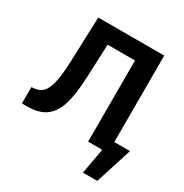

<svg xmlns="http://www.w3.org/2000/svg" viewBox="-200 -864 1157 1206"><g transform="rotate(30 379.0 -261.0)"><path d="M20.3 -118.2 39.7 -120.3Q79.8 -123.6 103.4 -150.1Q127 -176.5 139 -234Q151.1 -291.4 154.5 -391.5L165.6 -707H644V0H500.4V-588.6H302.1L291.4 -341.9Q285.9 -217.7 263.1 -144.5Q240.2 -71.4 191.5 -35.7Q142.8 0 58.3 0H20.3ZM673.5 184.7H569.4L616.9 -80H757.7Z"/></g></svg>

Font: WEMIX Pretendard Variable
Style: Regular
Weight: 400
Designer: Base glyphs from Inter by Rasmus Andersson; Hangeul glyphs from Noto Sans CJK(Source Han Sans) by Jang Soo-young and Kan
Foundry: Kil Hyung-jin
Version: Version 1.000;Glyphs 3.2 (3208)